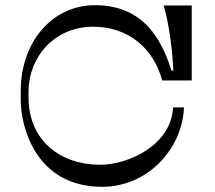

<svg xmlns="http://www.w3.org/2000/svg" viewBox="-20 -721 829 740"><path d="M339 -618C473 -618 572 -536 605 -411H719V-700H611C635 -615 645 -516 648 -449H641C607 -554 543 -701 346 -701C179 -701 60 -556 60 -372V-333C60 -237 115 -1 374 -1C549 -1 683 -147 689 -307H647C640 -161 474 -86 366 -86C214 -86 90 -178 90 -346V-366C90 -503 191 -618 339 -618Z"/></svg>

Font: Space Cowgirl
Style: Regular
Weight: 400
Designer: Valery Marier
Foundry: Valery Marier
Version: Version 1.000;hotconv 1.0.109;makeotfexe 2.5.65596